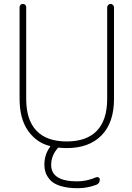

<svg xmlns="http://www.w3.org/2000/svg" viewBox="-20 -775 683 991"><path d="M285.2 -12.7Q281.2 -13.7 278.3 -10.7Q244.1 28.3 244.1 76.2Q244.1 161.1 378.9 161.1Q426.8 161.1 477.5 139.6Q483.4 137.7 489.3 141.1Q495.1 144.5 495.1 151.4Q495.1 171.9 477.5 178.7Q430.7 196.3 382.8 196.3Q380.9 196.3 378.9 196.3Q328.1 196.3 291.5 184.6Q254.9 172.9 237.8 152.8Q220.7 132.8 214.8 113.8Q209 94.7 209 76.2Q209 22.5 238.3 -16.6Q241.2 -20.5 237.3 -21.5Q168.9 -38.1 125 -99.6Q81.1 -162.1 81.1 -264.6V-738.3Q81.1 -745.1 85.9 -750Q90.8 -754.9 98.1 -754.9Q105.5 -754.9 110.4 -750Q115.2 -745.1 115.2 -738.3V-264.6Q115.2 -156.2 168 -100.6Q220.7 -44.9 324.2 -44.9Q427.7 -44.9 480.5 -100.6Q533.2 -156.2 533.2 -264.6V-737.3Q533.2 -744.1 538.6 -749.5Q543.9 -754.9 550.8 -754.9Q557.6 -754.9 563 -749.5Q568.4 -744.1 568.4 -737.3V-264.6Q568.4 -141.6 503.9 -76.2Q439.5 -10.7 325.2 -10.7Q303.7 -10.7 285.2 -12.7Z"/></svg>

Font: Gen Jyuu Gothic ExtraLight
Style: Regular
Weight: 100
Designer: [Source Han Sans]
Ryoko NISHIZUKA  (kana & ideographs); Paul D. Hunt (Latin, Greek & Cyrillic); Wenlong ZHANG  (bopomofo
Version: Version 1.002.20150607